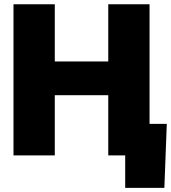

<svg xmlns="http://www.w3.org/2000/svg" viewBox="-20 -748 824 924"><path d="M44.9 0V-727.5H243.7V-452.1H501V-727.5H699.7V0H501V-290H243.7V0ZM582.5 156.2V0H535.6V-151.9H782.7L771 156.2Z"/></svg>

Font: Inter 18pt Black
Style: Regular
Weight: 900
Designer: Rasmus Andersson
Foundry: rsms
Version: Version 4.001;git-66647c0bb